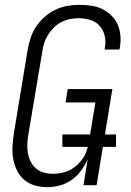

<svg xmlns="http://www.w3.org/2000/svg" viewBox="-20 -763 540 791"><path d="M175 8Q148 8 123.5 1Q99 -6 80 -22Q61 -38 50 -60.5Q39 -83 34.5 -108Q30 -133 31.5 -159.5Q33 -186 37 -213L94 -558Q98 -582 106 -606.5Q114 -631 128.5 -653Q143 -675 163.5 -693Q184 -711 207.5 -722.5Q231 -734 256.5 -738.5Q282 -743 307 -743Q332 -743 356 -739.5Q380 -736 400.5 -726Q421 -716 438 -700Q455 -684 464.5 -662.5Q474 -641 476 -617Q478 -593 474 -568L472 -559H411L412 -566Q417 -591 411.5 -615Q406 -639 390.5 -656.5Q375 -674 351.5 -681Q328 -688 303 -688Q285 -688 266.5 -684Q248 -680 231 -671Q214 -662 200.5 -648Q187 -634 177 -618Q167 -602 161.5 -584Q156 -566 154 -549L96 -204Q93 -185 92.5 -166Q92 -147 95.5 -129Q99 -111 107.5 -95Q116 -79 129.5 -68Q143 -57 160.5 -52Q178 -47 198 -47Q215 -47 233 -50.5Q251 -54 267 -62Q283 -70 297 -82.5Q311 -95 321.5 -110.5Q332 -126 337.5 -143Q343 -160 346 -177L373 -341H250L259 -396H443L378 0H324L341 -107Q331 -83 314.5 -60.5Q298 -38 275.5 -22Q253 -6 226.5 1Q200 8 175 8ZM458 -158H237V-209H458Z"/></svg>

Font: Iosevka Light
Style: Italic
Weight: 300
Italic angle: -9°
Monospace: yes
Designer: Belleve Invis
Foundry: Belleve Invis
Version: Version 32.5.0; ttfautohint (v1.8.4)